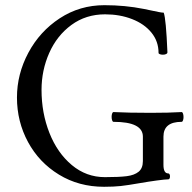

<svg xmlns="http://www.w3.org/2000/svg" viewBox="-20 -696 728 729"><path d="M44.4 -325.7Q44.4 -414.6 87.6 -495.6Q130.9 -576.7 206.8 -626.5Q282.7 -676.3 376.5 -676.3Q455.1 -676.3 525.9 -662.1L558.6 -655.3Q572.8 -652.3 584 -650.1Q595.2 -647.9 601.6 -647.9Q610.4 -625 615.7 -497.6Q615.7 -493.2 610.6 -490.7Q605.5 -488.3 598.6 -488.3Q591.8 -488.3 586.9 -490.2Q582 -492.2 582 -495.1Q582 -539.1 554.9 -572.3Q527.8 -605.5 481.4 -623.5Q435.1 -641.6 378.9 -641.6Q306.2 -641.6 251.2 -601.3Q196.3 -561 167 -495.1Q137.7 -429.2 137.7 -354.5Q137.7 -267.1 167.7 -191.2Q197.8 -115.2 252.7 -69.3Q307.6 -23.4 378.4 -23.4Q432.1 -23.4 461.2 -27.1Q490.2 -30.8 506.3 -43.9Q522.5 -57.1 522.5 -84.5V-177.2Q522.5 -233.4 411.1 -233.4Q407.7 -233.4 405.8 -239Q403.8 -244.6 403.8 -252.4Q403.8 -259.8 405.8 -265.1Q407.7 -270.5 411.1 -270.5Q467.3 -267.6 551.8 -267.6Q622.6 -267.6 669.4 -270.5Q672.9 -270.5 674.8 -264.9Q676.8 -259.3 676.8 -251.5Q676.8 -244.1 674.8 -238.8Q672.9 -233.4 669.4 -233.4Q600.6 -233.4 600.6 -177.2V-70.3Q600.6 -37.6 618.7 -37.6Q622.1 -37.6 623.8 -34.2Q625.5 -30.8 625.5 -26.4Q625.5 -21.5 623.8 -18.3Q622.1 -15.1 619.1 -15.1Q607.9 -15.1 575.4 -10.7Q543 -6.3 512.7 -1Q465.3 7.3 438.5 10.3Q411.6 13.2 375 13.2Q279.3 13.2 203.9 -33Q128.4 -79.1 86.4 -156.7Q44.4 -234.4 44.4 -325.7Z"/></svg>

Font: JuniusX
Style: Regular
Weight: 400
Designer: Peter S. Baker
Foundry: Briery Creek Software
Version: Version 1.004